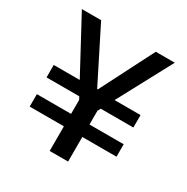

<svg xmlns="http://www.w3.org/2000/svg" viewBox="-187 -1002 1132 1162"><g transform="rotate(30 379.5 -420.5)"><path d="M315.3 0V-356.7L54.7 -841H189.3L376.7 -468.3H381.3L571.3 -841H704L444 -355.3V0ZM76.3 -172V-259H683V-172ZM76.3 -376V-463H683V-376Z"/></g></svg>

Font: Matangi Light
Style: Regular
Weight: 300
Designer: Prashant Pant
Foundry: The Graphic Ant
Version: Version 3.002